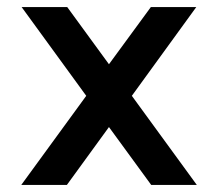

<svg xmlns="http://www.w3.org/2000/svg" viewBox="-20 -521 614 541"><path d="M40 0 223 -251 41 -501H169.5L287 -340L405 -501H533L351.5 -251L534.5 0H406L287 -163L168.5 0Z"/></svg>

Font: Urbanist SemiBold
Style: Regular
Weight: 600
Designer: Corey Hu
Foundry: Corey Hu
Version: Version 1.321; ttfautohint (v1.8.4.7-5d5b)